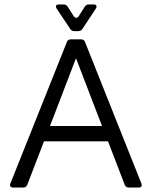

<svg xmlns="http://www.w3.org/2000/svg" viewBox="-20 -844 683 864"><path d="M40 0Q20 0 27 -19L281 -655Q285 -667 299 -667H345Q359 -667 363 -654L616 -19Q623 0 603 0H560Q546 0 541 -13L466 -208H178L103 -13Q98 0 84 0ZM205 -277H439L322 -582ZM315 -704Q302 -704 296 -714L235 -805Q230 -813 232.5 -818.5Q235 -824 245 -824H266Q279 -824 285 -813L312 -771Q317 -764 323.5 -764Q330 -764 334 -771L361 -813Q367 -824 380 -824H401Q411 -824 413.5 -818.5Q416 -813 411 -805L351 -714Q345 -704 332 -704Z"/></svg>

Font: Pitagon Sans
Style: Regular
Weight: 400
Designer: Travis Tran
Foundry: Pitagon
Version: Version 1.001; ttfautohint (v1.8.4.7-5d5b);gftools[0.9.26]